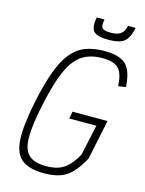

<svg xmlns="http://www.w3.org/2000/svg" viewBox="-146 -1088 899 1188"><g transform="rotate(15 304.0 -494.0)"><path d="M255 14Q159 14 111.5 -24.5Q64 -63 60 -154Q56 -245 89 -404Q114 -521 143 -600Q172 -679 210 -726Q248 -773 300 -793.5Q352 -814 422 -814Q488 -814 527 -797Q566 -780 585 -740.5Q604 -701 608 -633L560 -625Q557 -680 543 -711Q529 -742 500 -755Q471 -768 421 -768Q344 -768 292 -733.5Q240 -699 204 -618Q168 -537 138 -396Q108 -257 108.5 -177.5Q109 -98 145 -65Q181 -32 256 -32Q303 -32 336.5 -44Q370 -56 397 -83.5Q424 -111 450 -157L493 -354H319L328 -400H552L499 -146Q466 -85 432.5 -50Q399 -15 357 -0.5Q315 14 255 14ZM425 -887Q353 -887 331 -912.5Q309 -938 322 -1002H371Q366 -975 369 -960Q372 -945 386 -939Q400 -933 427 -933Q457 -933 476 -940Q495 -947 506 -962Q517 -977 522 -1002H571Q562 -958 546 -932.5Q530 -907 501 -897Q472 -887 425 -887Z"/></g></svg>

Font: Victor Mono Thin
Style: Italic
Weight: 100
Italic angle: -12°
Monospace: yes
Designer: Rune Bjørnerås
Version: Version 1.561;gftools[0.9.30]